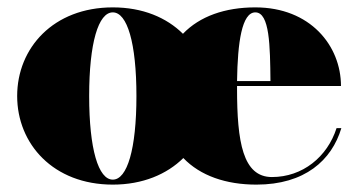

<svg xmlns="http://www.w3.org/2000/svg" viewBox="-20 -490 972 520"><path d="M26.5 -230C26.5 -100 124.5 10 285.5 10C366.5 10 432 -18 476.5 -62C522.5 -14 592 10 674.5 10C805.5 10 878.5 -56 904.5 -143H891.5C866.5 -65 799.5 -10.5 716.5 -10.5C637.5 -10.5 622 -106 622 -250C622 -252.5 622 -255 622 -257H903.5C903.5 -366 820.5 -470 671.5 -470C589.5 -470 521 -446 475.5 -398.5C431 -442.5 366.5 -470 285.5 -470C124.5 -470 26.5 -360 26.5 -230ZM221.5 -230C221.5 -374 246.5 -456.5 285.5 -456.5C324.5 -456.5 349.5 -374 349.5 -230C349.5 -86 324.5 -3.5 285.5 -3.5C246.5 -3.5 221.5 -86 221.5 -230ZM671.5 -456.5C710.5 -456.5 711.5 -365.5 712.5 -270.5H622C623.5 -375 635 -456.5 671.5 -456.5Z"/></svg>

Font: Bodoni* 16pt Fatface
Style: Regular
Weight: 900
Version: Version 2.3